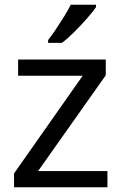

<svg xmlns="http://www.w3.org/2000/svg" viewBox="-20 -786 510 806"><path d="M431 0H39V-58L327 -468H56V-536H424V-470L140 -68H431ZM383 -756Q371 -738 346 -709.5Q321 -681 292.5 -652.5Q264 -624 240 -606H182V-618Q197 -637 214.5 -663Q232 -689 249 -716.5Q266 -744 277 -766H383Z"/></svg>

Font: Noto Sans Shavian
Style: Regular
Weight: 400
Designer: Monotype Design Team
Foundry: Monotype Imaging Inc.
Version: Version 2.001; ttfautohint (v1.8.4.7-5d5b)